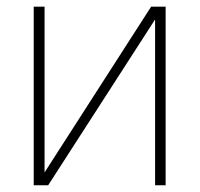

<svg xmlns="http://www.w3.org/2000/svg" viewBox="-20 -550 593 570"><path d="M428.7 -530.3H471.7V0H440.4V-492.2L123 0H80.1V-530.3H112.3V-38.1Z"/></svg>

Font: Pretendard GOV Thin
Style: Regular
Weight: 100
Designer: Base glyphs from Inter by Rasmus Andersson; Hangeul glyphs from Noto Sans CJK(Source Han Sans) by Jang Soo-young and Kan
Foundry: Kil Hyung-jin
Version: Version 1.309